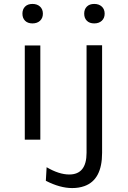

<svg xmlns="http://www.w3.org/2000/svg" viewBox="-20 -710 653 976"><path d="M213 209 217 140Q280 177 332 177Q420 177 420 67V-480H499V67Q499 204 409 236Q381 246 347 246Q285 246 213 209ZM421.5 -604.5Q408 -618 408 -640.5Q408 -663 421.5 -676.5Q435 -690 459 -690Q483 -690 497.5 -676.5Q512 -663 512 -640.5Q512 -618 497.5 -604.5Q483 -591 459 -591Q435 -591 421.5 -604.5ZM107.5 -604.5Q94 -618 94 -640.5Q94 -663 107.5 -676.5Q121 -690 145 -690Q169 -690 183.5 -676.5Q198 -663 198 -640.5Q198 -618 183.5 -604.5Q169 -591 145 -591Q121 -591 107.5 -604.5ZM106 0V-479H185V0Z"/></svg>

Font: Karmilla
Style: Regular
Weight: 400
Designer: Jonathan Pinhorn
Version: Version 1.000